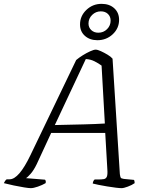

<svg xmlns="http://www.w3.org/2000/svg" viewBox="-47 -978 781 998"><path d="M113 0Q103 0 78 -4Q53 -8 24.5 -14Q-4 -20 -27 -26Q-25 -31 -20.5 -37.5Q-16 -44 -12 -46H3Q51 -46 111 -171L349 -666Q363 -678 383 -690.5Q403 -703 422 -711.5Q441 -720 450 -720Q460 -720 477.5 -712Q495 -704 512.5 -693.5Q530 -683 538 -673L576 -73Q578 -59 580.5 -54.5Q583 -50 597 -48L649 -43Q651 -42 652 -35.5Q653 -29 653 -26Q639 -16 617.5 -8Q596 0 585 0Q575 0 554.5 -2.5Q534 -5 510 -9Q486 -13 466 -17Q446 -21 435 -24Q437 -39 445 -45H460Q481 -45 492.5 -47Q504 -49 508.5 -60Q513 -71 511 -97L500 -287H219L144 -125Q129 -94 113 -75.5Q97 -57 88 -52L187 -44Q189 -42 190.5 -37.5Q192 -33 190 -26Q173 -16 150 -8Q127 0 113 0ZM238 -328Q327 -330 389 -331.5Q451 -333 498 -336L481 -637Q465 -649 444 -659.5Q423 -670 399 -671ZM459 -769Q420 -769 394.5 -791.5Q369 -814 369 -851Q369 -895 402 -926.5Q435 -958 481 -958Q522 -958 547 -935Q572 -912 572 -875Q572 -831 539 -800Q506 -769 459 -769ZM464 -808Q491 -808 509.5 -826.5Q528 -845 528 -871Q528 -892 514 -905.5Q500 -919 477 -919Q451 -919 432 -900.5Q413 -882 413 -856Q413 -835 427.5 -821.5Q442 -808 464 -808Z"/></svg>

Font: Texturina Thin
Style: Italic
Weight: 100
Italic angle: -11°
Designer: Guillermo Torres Carreño
Foundry: Omnibus-Type
Version: Version 1.002; ttfautohint (v1.8.3)